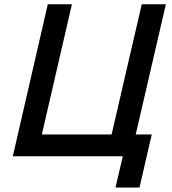

<svg xmlns="http://www.w3.org/2000/svg" viewBox="-20 -709 779 871"><path d="M503.9 141.6 537.1 0H38.1L196.8 -689.5H306.2L169.9 -99.1H486.3L623 -689.5H732.4L595.7 -99.1H668.5L612.8 141.6Z"/></svg>

Font: Acari Sans SemiBold
Style: Italic
Weight: 600
Italic angle: -13°
Designer: Alfredo Marco Pradil and Stefan Peev
Foundry: Hanken Design Co.
Version: Version 1.045;January 11, 2019;FontCreator 11.5.0.2425 64-bi